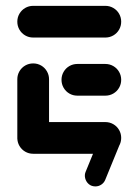

<svg xmlns="http://www.w3.org/2000/svg" viewBox="-20 -539 483 673"><path d="M40.7 -51.9V-261.1Q40.7 -276.3 48.1 -289.1Q55.6 -301.9 68.3 -309.3Q81.1 -316.7 96.3 -316.7Q111.5 -316.7 124.3 -309.3Q137 -301.9 144.4 -289.1Q151.9 -276.3 151.9 -261.1V-51.9ZM404.8 -55.6Q404.8 -40.4 397.4 -27.6Q390 -14.8 377.2 -7.4Q364.4 0 349.3 0H96.3Q81.1 0 68.3 -7.4Q55.6 -14.8 48.1 -27.6Q40.7 -40.4 40.7 -55.6Q40.7 -70.7 48.1 -83.5Q55.6 -96.3 68.3 -103.7Q81.1 -111.1 96.3 -111.1H349.3Q364.4 -111.1 377.2 -103.7Q390 -96.3 397.4 -83.5Q404.8 -70.7 404.8 -55.6ZM195.6 -259.3Q195.6 -274.4 203 -287.2Q210.4 -300 223.1 -307.4Q235.9 -314.8 251.1 -314.8H349.3Q364.4 -314.8 377.2 -307.4Q390 -300 397.4 -287.2Q404.8 -274.4 404.8 -259.3Q404.8 -244.1 397.4 -231.3Q390 -218.5 377.2 -211.1Q364.4 -203.7 349.3 -203.7H251.1Q235.9 -203.7 223.1 -211.1Q210.4 -218.5 203 -231.3Q195.6 -244.1 195.6 -259.3ZM40.7 -463Q40.7 -478.1 48.1 -490.9Q55.6 -503.7 68.3 -511.1Q81.1 -518.5 96.3 -518.5H349.3Q364.4 -518.5 377.2 -511.1Q390 -503.7 397.4 -490.9Q404.8 -478.1 404.8 -463Q404.8 -447.8 397.4 -435Q390 -422.2 377.2 -414.8Q364.4 -407.4 349.3 -407.4H96.3Q81.1 -407.4 68.3 -414.8Q55.6 -422.2 48.1 -435Q40.7 -447.8 40.7 -463ZM280.4 62.6 333 -65.9Q337.4 -75.9 346.7 -82Q355.9 -88.1 367 -88.1Q381.1 -88.1 390.6 -79.8Q400 -71.5 403 -59.3Q405.9 -47 401.1 -36.3L348.5 92.2Q344.1 102.2 334.8 108.3Q325.6 114.4 314.4 114.4Q300.4 114.4 290.9 106.1Q281.5 97.8 278.5 85.6Q275.6 73.3 280.4 62.6Z"/></svg>

Font: 26F Galaxy Sans
Style: Regular
Weight: 400
Designer: C₂₉H₂₅N₃O₅
Version: Version 1.100;FEAKit 1.0